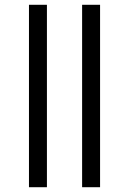

<svg xmlns="http://www.w3.org/2000/svg" viewBox="-20 -782 539 802"><path d="M101 0V-762H176V0ZM323 0V-762H398V0Z"/></svg>

Font: Avrile Sans Condensed
Style: Regular
Weight: 400
Width: 3
Designer: Monotype Design Team
Foundry: Monotype Imaging Inc.
Version: Version 2.001;September 10, 2019;FontCreator 11.5.0.2425 64-